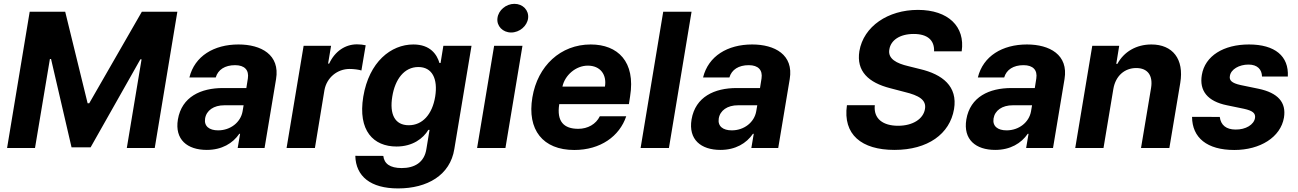

<svg xmlns="http://www.w3.org/2000/svg" viewBox="-20 -790 6928 1025"><path d="M138.5 -727.3 17.8 0H166.9L246.4 -475.1H252.5L361.9 -3.6H463.8L729.4 -473.4H735.8L657 0H806.1L926.8 -727.3H737.2L456.3 -238.6H447.8L328.1 -727.3Z M1083.8 10.3C1164.4 10.3 1222.7 -24.9 1257.5 -75.6H1261.7L1248.9 0H1392.4L1453.8 -367.9C1475.5 -497.9 1373.9 -552.6 1253.2 -552.6C1122.2 -552.6 1019.2 -490.8 991.1 -376.4H1131.7C1143.8 -418.3 1181.1 -442.1 1235.1 -442.1C1286.2 -442.1 1310 -415.5 1303.3 -371.4L1295.1 -320H1170.1C1052.9 -320 950.3 -273.8 929.7 -152.3C911.9 -44.7 980.1 10.3 1083.8 10.3ZM1074.9 -157.3C1081.7 -199.9 1120.4 -228.3 1178.6 -228H1280.5L1274.9 -195C1264.6 -137.4 1210.9 -94.1 1144.5 -94.1C1097.3 -94.1 1068.5 -116.1 1074.9 -157.3Z M1509.9 0H1661.2L1712 -308.6C1724.1 -375.7 1780.5 -421.9 1846.6 -421.9C1868.3 -421.9 1896.3 -418.3 1909.4 -413.7L1932.2 -548.3C1919 -551.5 1900.9 -553.3 1885.7 -553.3C1824.6 -553.3 1768.5 -517.8 1737.2 -450.3H1731.5L1747.5 -545.5H1600.9Z M2105.1 215.9C2261 215.9 2383.5 145.2 2405.5 5.3L2497.2 -545.5H2346.9L2332 -453.8H2326C2312.9 -498.2 2278.1 -552.6 2186.8 -552.6C2067.1 -552.6 1950.3 -459.5 1919.4 -274.1C1889.6 -92.3 1973.7 -7.8 2096.9 -7.8C2183.6 -7.8 2239.7 -51.5 2266.7 -96.6H2273.1L2256.7 3.2C2246.1 78.5 2191.4 107.2 2124.6 107.2C2061.4 107.2 2030.9 83.5 2026.3 42.3L1876.8 41.9C1879.6 151.3 1958.1 215.9 2105.1 215.9ZM2074.2 -274.5C2089.1 -367.2 2138.1 -432.2 2213.4 -432.2C2286.9 -432.2 2318.5 -370 2303.3 -274.5C2287.6 -178.3 2234.7 -121.4 2162.3 -121.4C2087 -121.4 2058.9 -181.1 2074.2 -274.5Z M2527 0H2678.3L2769.2 -545.5H2617.9ZM2635.7 -693.2C2630.3 -651.3 2663.7 -616.5 2708.8 -616.5C2753.9 -616.5 2794.4 -651.3 2799.4 -693.2C2804 -735.4 2771.3 -769.5 2726.2 -769.5C2681.5 -769.5 2640.6 -735.4 2635.7 -693.2Z M3045.8 10.7C3185.7 10.7 3287.3 -62.5 3323.2 -169.4H3182.2C3161.6 -126.8 3117.5 -102.3 3067.1 -102.3C2990.1 -102.3 2951 -141.3 2965.6 -234H3337.4L3343.8 -275.6C3373.9 -460.9 3278.1 -552.6 3133.5 -552.6C2973 -552.6 2850.1 -438.6 2822.1 -270.2C2793 -97.3 2877.8 10.7 3045.8 10.7ZM2982.6 -327.8C2995.4 -387.8 3053.3 -439.6 3118.3 -439.6C3183.6 -439.6 3220.2 -392.8 3209.5 -327.8Z M3671.9 -727.3H3520.6L3399.9 0H3551.1Z M3826 10.3C3906.6 10.3 3964.8 -24.9 3999.6 -75.6H4003.9L3991.1 0H4134.6L4196 -367.9C4217.7 -497.9 4116.1 -552.6 3995.4 -552.6C3864.3 -552.6 3761.4 -490.8 3733.3 -376.4H3873.9C3886 -418.3 3923.3 -442.1 3977.3 -442.1C4028.4 -442.1 4052.2 -415.5 4045.5 -371.4L4037.3 -320H3912.3C3795.1 -320 3692.5 -273.8 3671.9 -152.3C3654.1 -44.7 3722.3 10.3 3826 10.3ZM3817.1 -157.3C3823.9 -199.9 3862.6 -228.3 3920.8 -228H4022.7L4017 -195C4006.7 -137.4 3953.1 -94.1 3886.7 -94.1C3839.5 -94.1 3810.7 -116.1 3817.1 -157.3Z M4966.6 -516H5114C5133.5 -648.1 5042.3 -737.2 4880.3 -737.2C4720.9 -737.2 4590.2 -649.5 4567.8 -517C4550.8 -409.8 4616.1 -348.7 4733.3 -318.9L4809.3 -299C4885.7 -280.5 4926.5 -256.7 4918 -208.1C4909.4 -155.2 4853.3 -118.6 4774.5 -118.6C4694.6 -118.6 4642.4 -155.5 4650.2 -228.3H4501.4C4479 -71.7 4579.2 10.3 4755 10.3C4932.9 10.3 5050.8 -74.6 5073.2 -207.7C5093.4 -328.8 5012.1 -393.1 4890.6 -421.5L4828.1 -437.1C4767.8 -451.3 4717.7 -475.5 4728 -527.3C4735.8 -574.6 4782.7 -608.7 4858 -608.7C4931.5 -608.7 4969.1 -575.3 4966.6 -516Z M5293 10.3C5373.6 10.3 5431.8 -24.9 5466.6 -75.6H5470.9L5458.1 0H5601.6L5663 -367.9C5684.7 -497.9 5583.1 -552.6 5462.4 -552.6C5331.3 -552.6 5228.3 -490.8 5200.3 -376.4H5340.9C5353 -418.3 5390.3 -442.1 5444.2 -442.1C5495.4 -442.1 5519.2 -415.5 5512.4 -371.4L5504.3 -320H5379.3C5262.1 -320 5159.4 -273.8 5138.8 -152.3C5121.1 -44.7 5189.3 10.3 5293 10.3ZM5284.1 -157.3C5290.8 -199.9 5329.5 -228.3 5387.8 -228H5489.7L5484 -195C5473.7 -137.4 5420.1 -94.1 5353.7 -94.1C5306.5 -94.1 5277.7 -116.1 5284.1 -157.3Z M5923.7 -315.3C5935.7 -385.7 5984.4 -426.8 6045.8 -426.8C6106.9 -426.8 6136 -387.1 6125 -320.3L6071.4 0H6222.7L6280.9 -347.3C6302.2 -474.8 6240.1 -552.6 6126.8 -552.6C6045.5 -552.6 5979.8 -513.1 5945.3 -449.2H5939.3L5954.9 -545.5H5811.1L5720.2 0H5871.1Z M6717.3 -381.4H6855.1C6861.2 -490.4 6786.2 -552.6 6647.7 -552.6C6512.1 -552.6 6413 -491.8 6396 -389.9C6381.7 -305 6426.8 -248.9 6530.2 -228L6621.1 -209.2C6667.6 -198.9 6683.6 -185.4 6680 -160.5C6674.7 -125 6630.7 -97.3 6575.3 -98.4C6527 -98.7 6497.2 -121.4 6491.8 -165.8L6343.8 -166.2C6344.5 -54.7 6423.7 10.7 6569.6 10.7C6707.4 10.7 6816.8 -57.5 6834.5 -162.3C6847.7 -244.3 6801.5 -294.4 6699.2 -316.1L6603.3 -335.9C6554.7 -346.6 6541.5 -361.5 6545.8 -384.6C6551.1 -420.1 6595.2 -445.3 6645.2 -445.3C6693.2 -445.3 6716.6 -418.7 6717.3 -381.4Z"/></svg>

Font: Margiela Sans
Style: Bold Italic
Weight: 700
Italic angle: -9.39999°
Designer: Stefan Endress, Andreas Faust
Version: Version 1.100;FEAKit 1.0